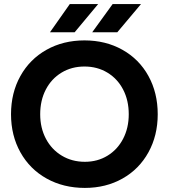

<svg xmlns="http://www.w3.org/2000/svg" viewBox="-20 -909 828 941"><path d="M34 -349Q34 -454 80 -536.5Q126 -619 208 -665Q290 -711 394 -711Q498 -711 580 -665Q662 -619 707.5 -536.5Q753 -454 753 -349Q753 -245 707.5 -162.5Q662 -80 580.5 -34Q499 12 396 12Q291 12 208.5 -34Q126 -80 80 -162.5Q34 -245 34 -349ZM396 -116Q458 -116 507 -146Q556 -176 583.5 -229Q611 -282 611 -349Q611 -417 583.5 -470Q556 -523 506.5 -553Q457 -583 394 -583Q331 -583 281.5 -553Q232 -523 204.5 -470Q177 -417 177 -349Q177 -282 205 -229Q233 -176 283 -146Q333 -116 396 -116ZM532 -889H671L555 -751H432ZM322 -889H461L346 -751H225Z"/></svg>

Font: Oak Sans
Style: Bold
Weight: 700
Designer: Erik Kennedy, Walven
Foundry: Erik Kennedy, Walven
Version: Version 1.000